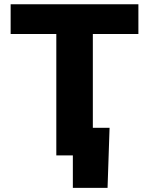

<svg xmlns="http://www.w3.org/2000/svg" viewBox="-20 -748 718 924"><path d="M31.2 -584.5V-727.5H646V-584.5H426.8V0H251V-584.5ZM330.6 156.2V0H285.6V-132.8H507.3L497.6 156.2Z"/></svg>

Font: Inter Extra Bold
Style: Regular
Weight: 800
Designer: Rasmus Andersson
Foundry: rsms
Version: Version 4.000;git-3c8e0fc